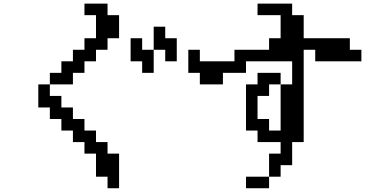

<svg xmlns="http://www.w3.org/2000/svg" viewBox="-20 -879 2040 1040"><path d="M687.5 -546.9V-671.9H750V-609.4H812.5V-734.4H875V-671.9H937.5V-546.9H875V-609.4H812.5V-484.4H750V-546.9ZM187.5 -296.9V-421.9H250V-484.4H312.5V-546.9H375V-609.4H437.5V-671.9H500V-796.9H437.5V-859.4H562.5V-796.9H625V-671.9H562.5V-609.4H500V-546.9H437.5V-484.4H375V-421.9H250V-359.4H312.5V-296.9H375V-234.4H437.5V-171.9H500V-109.4H562.5V-46.9H625V140.6H562.5V78.1H500V-46.9H437.5V-109.4H375V-171.9H312.5V-234.4H250V-296.9Z M1375 -234.4H1437.5V-171.9H1500V-421.9H1437.5V-359.4H1375ZM1000 -484.4V-609.4H1062.5V-546.9H1250V-609.4H1437.5V-671.9H1500V-796.9H1375V-859.4H1562.5V-796.9H1625V-671.9H1875V-609.4H1937.5V-546.9H1687.5V-609.4H1625V-109.4H1562.5V15.6H1500V78.1H1437.5V140.6H1312.5V78.1H1437.5V-46.9H1500V-109.4H1375V-171.9H1312.5V-421.9H1375V-484.4H1500V-421.9H1562.5V-546.9H1312.5V-484.4H1187.5V-421.9H1062.5V-484.4Z"/></svg>

Font: KH Dot Dougenzaka 16
Style: Regular
Weight: 400
Designer: Original version for X68000 by Keitarou Hiraki (http://hp.vector.co.jp/authors/VA000874/) / TrueType conversion by Homem
Version: Version 1.00.20150527